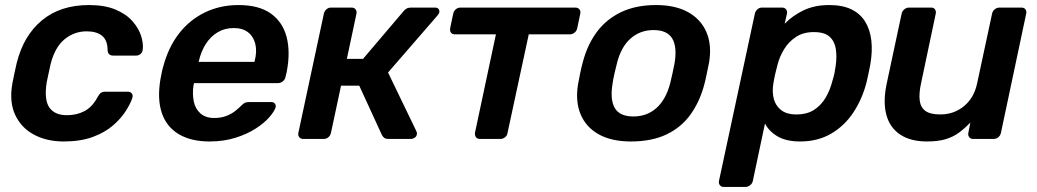

<svg xmlns="http://www.w3.org/2000/svg" viewBox="-20 -550 4106 760"><path d="M232 10Q165 10 114.5 -17Q64 -44 40 -95.5Q16 -147 29 -220Q32 -235 37 -259.5Q42 -284 46 -300Q73 -409 146 -469.5Q219 -530 332 -530Q395 -530 437.5 -512Q480 -494 504.5 -466Q529 -438 538.5 -408Q548 -378 545 -354Q544 -343 536.5 -336.5Q529 -330 519 -330H428Q418 -330 412.5 -335Q407 -340 406 -350Q406 -390 384.5 -408Q363 -426 323 -426Q274 -426 235.5 -394.5Q197 -363 180 -295Q176 -277 172 -258Q168 -239 165 -225Q154 -156 175 -125Q196 -94 245 -94Q284 -94 315 -110.5Q346 -127 367 -167Q373 -178 379.5 -182.5Q386 -187 396 -187H486Q496 -187 501.5 -180.5Q507 -174 504 -163Q497 -141 478.5 -111.5Q460 -82 428 -54Q396 -26 347.5 -8Q299 10 232 10Z M809 10Q736 10 687.5 -19Q639 -48 620.5 -103Q602 -158 615 -236Q617 -246 620 -261.5Q623 -277 626 -286Q646 -362 688 -416.5Q730 -471 790.5 -500.5Q851 -530 924 -530Q1005 -530 1052 -496.5Q1099 -463 1114.5 -403.5Q1130 -344 1115 -266L1110 -245Q1108 -235 1099.5 -228Q1091 -221 1080 -221H748Q748 -221 747.5 -218Q747 -215 746 -213Q741 -178 747 -148.5Q753 -119 773.5 -101Q794 -83 828 -83Q856 -83 877 -91.5Q898 -100 911.5 -111Q925 -122 932 -129Q944 -141 950 -143.5Q956 -146 967 -146H1054Q1063 -146 1068 -140Q1073 -134 1071 -125Q1066 -109 1046 -86Q1026 -63 992 -41Q958 -19 911.5 -4.5Q865 10 809 10ZM766 -305H987L988 -308Q998 -347 990.5 -376.5Q983 -406 961.5 -422.5Q940 -439 905 -439Q870 -439 842 -422.5Q814 -406 795 -376.5Q776 -347 767 -308Z M1180 0Q1170 0 1164.5 -7Q1159 -14 1161 -24L1262 -496Q1264 -506 1272 -513Q1280 -520 1290 -520H1372Q1382 -520 1387.5 -513Q1393 -506 1391 -496L1353 -317H1417L1576 -504Q1581 -511 1588.5 -515.5Q1596 -520 1606 -520H1701Q1711 -520 1715.5 -515Q1720 -510 1719 -502Q1719 -497 1712 -489L1516 -263L1628 -31Q1629 -28 1630 -25Q1631 -22 1630 -18Q1629 -10 1621.5 -5Q1614 0 1605 0H1517Q1507 0 1501.5 -4Q1496 -8 1492 -15L1402 -211H1330L1290 -24Q1288 -14 1280 -7Q1272 0 1262 0Z M1880 0Q1869 0 1864 -7Q1859 -14 1860 -24L1943 -414H1781Q1770 -414 1765 -421Q1760 -428 1762 -439L1774 -496Q1776 -506 1784 -513Q1792 -520 1803 -520H2257Q2268 -520 2273.5 -513Q2279 -506 2277 -496L2265 -439Q2263 -428 2254.5 -421Q2246 -414 2235 -414H2073L1989 -24Q1988 -14 1979.5 -7Q1971 0 1961 0Z M2477 10Q2401 10 2350.5 -18Q2300 -46 2278.5 -97Q2257 -148 2268 -216Q2271 -234 2276.5 -260Q2282 -286 2287 -304Q2305 -373 2342.5 -423.5Q2380 -474 2438.5 -502Q2497 -530 2577 -530Q2653 -530 2703.5 -502Q2754 -474 2776 -423.5Q2798 -373 2787 -304Q2783 -286 2778 -260Q2773 -234 2768 -216Q2750 -148 2713.5 -97Q2677 -46 2618.5 -18Q2560 10 2477 10ZM2487 -89Q2541 -89 2578.5 -122.5Q2616 -156 2633 -221Q2637 -236 2642 -260Q2647 -284 2650 -299Q2661 -364 2641 -397.5Q2621 -431 2567 -431Q2514 -431 2476 -397.5Q2438 -364 2422 -299Q2418 -284 2412.5 -260Q2407 -236 2405 -221Q2394 -156 2413.5 -122.5Q2433 -89 2487 -89Z M2845 190Q2835 190 2829.5 183Q2824 176 2826 166L2968 -496Q2970 -506 2978 -513Q2986 -520 2996 -520H3075Q3086 -520 3091.5 -513Q3097 -506 3095 -496L3086 -456Q3117 -488 3160.5 -509Q3204 -530 3262 -530Q3315 -530 3350 -513Q3385 -496 3404.5 -464.5Q3424 -433 3429 -390Q3434 -347 3425 -295Q3422 -278 3418 -260Q3414 -242 3410 -224Q3393 -158 3358 -105Q3323 -52 3270 -21Q3217 10 3147 10Q3093 10 3059 -9.5Q3025 -29 3008 -61L2960 166Q2958 176 2949.5 183Q2941 190 2930 190ZM3132 -97Q3175 -97 3203 -115.5Q3231 -134 3248.5 -164Q3266 -194 3275 -230Q3280 -245 3283 -260Q3286 -275 3288 -290Q3293 -326 3288.5 -356Q3284 -386 3264 -404.5Q3244 -423 3201 -423Q3160 -423 3131 -404Q3102 -385 3084 -355.5Q3066 -326 3058 -295Q3053 -277 3048.5 -257Q3044 -237 3041 -218Q3036 -188 3042.5 -160.5Q3049 -133 3071 -115Q3093 -97 3132 -97Z M3649 10Q3584 10 3543 -17.5Q3502 -45 3488.5 -95.5Q3475 -146 3489 -215L3549 -496Q3551 -506 3559.5 -513Q3568 -520 3578 -520H3666Q3676 -520 3681 -513Q3686 -506 3684 -496L3626 -221Q3617 -180 3620.5 -152.5Q3624 -125 3643 -111Q3662 -97 3702 -97Q3756 -97 3796 -130Q3836 -163 3848 -221L3907 -496Q3909 -506 3917.5 -513Q3926 -520 3936 -520H4023Q4034 -520 4039 -513Q4044 -506 4042 -496L3942 -24Q3940 -14 3932 -7Q3924 0 3913 0H3832Q3822 0 3816.5 -7Q3811 -14 3813 -24L3821 -65Q3799 -42 3776 -25Q3753 -8 3723 1Q3693 10 3649 10Z"/></svg>

Font: Rubik Medium
Style: Italic
Weight: 500
Italic angle: -12°
Designer: Hubert and Fischer
Foundry: Hubert and Fischer
Version: Version 2.300;gftools[0.9.30]